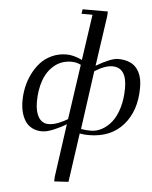

<svg xmlns="http://www.w3.org/2000/svg" viewBox="-65 -782 891 1129"><g transform="rotate(5 380.5 -217.5)"><path d="M70.8 -162.1Q70.8 -201.2 79.1 -241.2Q87.4 -281.2 106.2 -320.1Q125 -358.9 151.9 -388.9Q178.7 -418.9 218.8 -437.5Q258.8 -456.1 306.2 -456.1Q347.2 -456.1 397.9 -432.1L437 -702.1H372.1L376 -729H524.9L523.9 -702.1L481 -404.8Q568.4 -456.1 609.9 -456.1Q642.1 -456.1 667 -447.8Q691.9 -439.5 707.8 -425.3Q723.6 -411.1 734.1 -390.9Q744.6 -370.6 748.8 -348.1Q752.9 -325.7 752.9 -298.8Q752.9 -162.1 679.4 -78.6Q606 4.9 476.1 4.9Q447.8 4.9 422.9 0L381.8 289.1L297.9 293.9L298.8 267.1L342.8 -47.9Q315.4 -29.8 272.5 -11.5Q229.5 6.8 201.2 6.8Q166.5 6.8 140.6 -7.1Q114.7 -21 99.9 -44.9Q85 -68.8 77.9 -98.4Q70.8 -127.9 70.8 -162.1ZM155.8 -163.1Q155.8 -105.5 176.5 -72.3Q197.3 -39.1 234.9 -39.1Q262.7 -39.1 293.7 -51.5Q324.7 -64 347.2 -78.1L394 -402.8Q368.7 -416 337.9 -416Q280.3 -416 238.3 -381.8Q196.3 -347.7 176 -291.3Q155.8 -234.9 155.8 -163.1ZM428.2 -26.9Q455.6 -22 485.8 -22Q520 -22 551.8 -39.3Q583.5 -56.6 608.9 -88.9Q634.3 -121.1 649.7 -173.1Q665 -225.1 665 -289.1Q665 -410.2 580.1 -410.2Q536.1 -410.2 476.1 -372.1Z"/></g></svg>

Font: Dehuti Alt
Style: Bold-Italic
Weight: 700
Version: Version 1.2